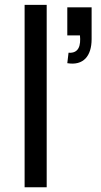

<svg xmlns="http://www.w3.org/2000/svg" viewBox="-20 -786 422 806"><path d="M83.3 0V-765.6H176V0ZM364.6 -621.9V-755.2H262.5V-637.5H315.6C319.8 -595.8 311.5 -561.5 267.7 -564.6L262.5 -520.8C330.2 -509.4 364.6 -551 364.6 -621.9Z"/></svg>

Font: Manrope3 Medium
Style: Regular
Weight: 500
Width: 4
Designer: Mikhail Sharanda
Foundry: Mikhail Sharanda
Version: Version 3.000;PS 003.000;hotconv 1.0.88;makeotf.lib2.5.64775